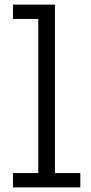

<svg xmlns="http://www.w3.org/2000/svg" viewBox="-20 -810 395 830"><path d="M217.5 -61.9H327.2V0H36.1V-61.9H145.5V-728.1H36.1V-790H217.5Z"/></svg>

Font: Hepta Slab ExtraLight
Style: Regular
Weight: 200
Designer: Michael LaGattuta
Foundry: Michael LaGattuta
Version: Version 1.100